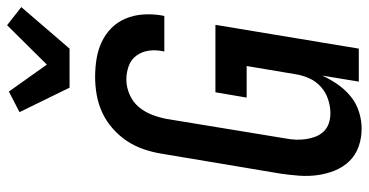

<svg xmlns="http://www.w3.org/2000/svg" viewBox="-269 -762 1039 541"><g transform="rotate(-90 250.5 -491.5)"><path d="M159 8Q132 8 108 -0.5Q84 -9 67 -26.5Q50 -44 40.5 -67.5Q31 -91 27.5 -116.5Q24 -142 26 -168.5Q28 -195 32 -222L88 -556Q92 -581 100.5 -606Q109 -631 123.5 -653Q138 -675 159 -693.5Q180 -712 204 -723Q228 -734 253.5 -738.5Q279 -743 304 -743Q330 -743 355 -739Q380 -735 402.5 -724.5Q425 -714 442 -697Q459 -680 468.5 -657.5Q478 -635 480 -609.5Q482 -584 478 -558L476 -548H376L377 -554Q381 -574 378 -593Q375 -612 364 -627Q353 -642 334.5 -648.5Q316 -655 297 -655Q276 -655 255 -646Q234 -637 220 -620.5Q206 -604 198 -583.5Q190 -563 186 -542L131 -207Q128 -192 127.5 -177.5Q127 -163 129 -149Q131 -135 136 -122Q141 -109 150.5 -99Q160 -89 173.5 -84.5Q187 -80 202 -80Q221 -80 241 -86.5Q261 -93 276.5 -107Q292 -121 300.5 -140Q309 -159 312 -179L335 -316H246L261 -404H451L384 0H291L308 -103Q298 -81 283.5 -60Q269 -39 249.5 -23Q230 -7 206 0.5Q182 8 159 8ZM274 -815 205 -956 263 -986 339 -879 450 -991 501 -951 384 -815Z"/></g></svg>

Font: Iosevka Term Curly SmBd Obl
Style: Regular
Weight: 600
Italic angle: -9°
Designer: Belleve Invis
Foundry: Belleve Invis
Version: Version 32.3.0